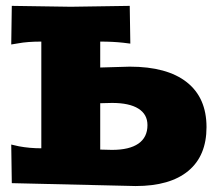

<svg xmlns="http://www.w3.org/2000/svg" viewBox="-20 -621 740 651"><path d="M319.8 -271V-113.8L359.9 -112.8Q418.5 -112.8 449.2 -134Q480 -155.3 480 -196.8Q480 -233.4 449.2 -252.7Q418.5 -272 359.9 -272ZM419.9 -601.1 421.9 -473.1 397.9 -476.1Q363.3 -480 319.8 -480V-392.1L419.9 -395Q546.4 -395 613.3 -342.3Q680.2 -289.6 680.2 -189.9Q680.2 -92.8 618.4 -41.5Q556.6 9.8 439.9 9.8L20 0L18.1 -130.9L43.9 -125Q80.1 -118.2 120.1 -118.2V-480Q73.2 -480 42 -474.1L18.1 -470.2L20 -601.1L220.2 -598.1Z"/></svg>

Font: Zantroke
Style: Regular
Weight: 500
Foundry: gluk
Version: Version 0.36